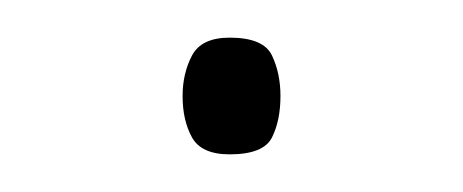

<svg xmlns="http://www.w3.org/2000/svg" viewBox="-20 -125 246 102"><path d="M102 -43Q87 -43 82 -52Q77 -61 77 -74Q77 -86 82 -95.5Q87 -105 102 -105Q120 -105 124.5 -95.5Q129 -86 129 -74Q129 -61 124.5 -52Q120 -43 102 -43Z"/></svg>

Font: Noto Sans Tamil UI ExtraCondensed Thin
Style: Regular
Weight: 100
Width: 2
Designer: Jelle Bosma - Monotype Design Team
Foundry: Monotype Imaging Inc.
Version: Version 2.004; ttfautohint (v1.8.4.7-5d5b)